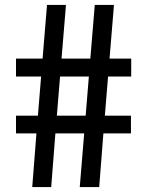

<svg xmlns="http://www.w3.org/2000/svg" viewBox="-20 -760 599 780"><path d="M322 -218H205L188 0H111L128 -218H45V-290H134L147 -449H45V-522H153L171 -740H248L230 -522H347L365 -740H443L425 -522H513V-449H419L406 -290H512V-218H400L383 0H304ZM211 -290H328L341 -449H224Z"/></svg>

Font: Encode Sans Narrow
Style: Medium
Weight: 500
Designer: Pablo Impallari, Andres Torresi
Foundry: Pablo Impallari, Andres Torresi
Version: Version 1.000; ttfautohint (v1.00) -l 8 -r 50 -G 200 -x 14 -